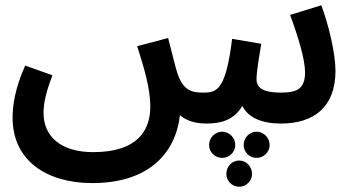

<svg xmlns="http://www.w3.org/2000/svg" viewBox="-20 -466 1349 732"><path d="M332 232C543 232 649 122 666 -27C690 -6 724 5 767 5C823 5 871 -8 904 -62C926 -18 977 5 1051 5C1176 5 1259 -57 1259 -196C1259 -261 1234 -368 1205 -446L1086 -409C1117 -325 1143 -240 1143 -190C1143 -123 1107 -113 1050 -113C974 -113 958 -137 958 -164C958 -194 969 -256 976 -299L865 -318C841 -125 808 -113 757 -113C709 -112 677 -123 656 -188C649 -209 641 -244 621 -321L503 -290C531 -202 553 -127 553 -60C553 32 504 114 335 114C211 114 146 53 146 -35C146 -76 157 -119 180 -179L76 -216C37 -129 28 -64 28 -17C28 145 156 232 332 232ZM958 36C931 36 909 59 909 87C909 114 931 136 958 136C985 136 1008 114 1008 87C1008 59 985 36 958 36ZM827 36C800 36 777 59 777 87C777 114 800 136 827 136C854 136 877 114 877 87C877 59 854 36 827 36ZM892 146C864 146 843 169 843 197C843 223 864 246 892 246C919 246 941 223 941 197C941 169 919 146 892 146Z"/></svg>

Font: Noto Sans Arabic UI SmBd
Style: Regular
Weight: 600
Designer: Monotype Design Team, Nadine Chahine and Nizar Qandah
Foundry: Monotype Imaging Inc.
Version: Version 2.010